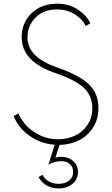

<svg xmlns="http://www.w3.org/2000/svg" viewBox="-20 -784 618 1058"><path d="M55.2 -145 82 -158.7Q107.4 -97.2 167.7 -56.9Q228 -16.6 300.3 -16.6Q349.1 -16.6 391.4 -35.6Q433.6 -54.7 461.2 -94.5Q488.8 -134.3 488.8 -187.5Q488.8 -255.9 442.1 -299.8Q395.5 -343.8 281.7 -382.8Q99.6 -445.3 99.6 -579.1Q99.6 -659.7 154.5 -711.7Q209.5 -763.7 294.4 -763.7Q360.8 -763.7 409.4 -731.2Q458 -698.7 478 -655.8L452.1 -640.6Q435.5 -677.7 393.1 -704.8Q350.6 -731.9 293 -731.9Q218.8 -731.9 175 -686.5Q131.3 -641.1 131.3 -578.1Q131.3 -522.5 172.4 -481.4Q213.4 -440.4 298.3 -411.1Q418.9 -369.1 470.7 -318.4Q522.5 -267.6 522.5 -189Q522.5 -127 491.9 -80.1Q461.4 -33.2 413.6 -10Q365.7 13.2 308.1 14.6L285.2 84.5Q300.3 80.1 317.4 80.1Q356.9 80.1 383.3 103.3Q409.7 126.5 409.7 163.6Q409.7 203.6 379.6 229Q349.6 254.4 302.7 254.4Q266.1 254.4 237.3 238Q208.5 221.7 192.4 191.9L213.9 179.2Q226.6 203.1 250 216.1Q273.4 229 303.2 229Q338.9 229 361.1 210.7Q383.3 192.4 383.3 163.6Q383.3 136.7 365 120.4Q346.7 104 317.9 104Q279.3 104 249 122.6L247.1 121.6L281.7 13.7Q202.6 7.8 140.9 -36.9Q79.1 -81.5 55.2 -145Z"/></svg>

Font: Spartan MB ExtLt
Style: Regular
Weight: 200
Designer: Matt Bailey, Mirko Velimirovic
Foundry: Matt Bailey
Version: Version 1.005